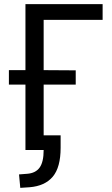

<svg xmlns="http://www.w3.org/2000/svg" viewBox="-20 -725 539 928"><path d="M78 183 72 118 111 115Q152 112 171.5 85Q191 58 191 0H103V-316H23V-386H103V-705H476V-629H191V-386L346 -385V-316H191V-71H273V-11Q273 84 235 129Q197 174 123 180Z"/></svg>

Font: Nunito Sans 10pt Condensed Medium
Style: Regular
Weight: 500
Width: 3
Designer: Vernon Adams
Foundry: Vernon Adams
Version: Version 3.101;gftools[0.9.27]